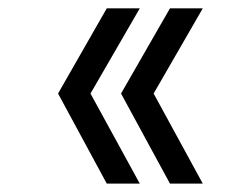

<svg xmlns="http://www.w3.org/2000/svg" viewBox="-20 -500 540 460"><path d="M235.8 -480H314.9L196.8 -275.9L314.9 -60.1H235.8L119.1 -275.9ZM387.2 -480H465.8L348.1 -275.9L465.8 -60.1H387.2L270 -275.9Z"/></svg>

Font: BIZ UDMincho
Style: Bold
Weight: 700
Monospace: yes
Designer: TypeBank Co., Ltd.
Foundry: Morisawa Inc.
Version: Version 1.06